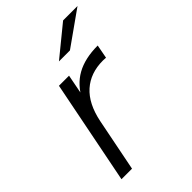

<svg xmlns="http://www.w3.org/2000/svg" viewBox="-216 -823 914 914"><g transform="rotate(-45 241.0 -365.5)"><path d="M47 0 151 -525H219L189 -370L181 -397Q216 -466 273.5 -498Q331 -530 417 -530L404 -461Q399 -461 394.5 -461.5Q390 -462 384 -462Q300 -462 245.5 -413.5Q191 -365 171 -267L118 0ZM233 -607 385 -731H482L307 -607Z"/></g></svg>

Font: MOST Montserrat
Style: Italic
Weight: 400
Italic angle: -11.3°
Designer: Julieta Ulanovsky
Foundry: Julieta Ulanovsky
Version: Version 8.000;March 11, 2024;FontCreator 15.0.0.2926 64-bit